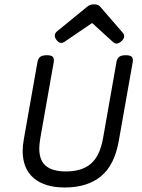

<svg xmlns="http://www.w3.org/2000/svg" viewBox="-20 -833 640 864"><path d="M545.4 -584.5Q525.9 -584.5 516.4 -577.1Q506.8 -569.8 503.9 -552.7L443.8 -211.4Q429.7 -131.3 389.2 -96.4Q348.6 -61.5 276.9 -61.5Q216.8 -61.5 186.8 -86.2Q156.7 -110.8 156.7 -165.5Q156.7 -183.1 161.6 -212.4L221.7 -552.7Q224.6 -569.8 217.8 -577.1Q210.9 -584.5 190.9 -584.5H189.9Q170.4 -584.5 160.9 -577.1Q151.4 -569.8 148.4 -552.7L87.4 -207.5Q82 -177.7 82 -154.3Q82 -73.2 132.1 -31.2Q182.1 10.7 271 10.7Q373 10.7 434.1 -39.6Q495.1 -89.8 514.2 -197.3L577.1 -552.7Q580.1 -569.8 573.2 -577.1Q566.4 -584.5 546.4 -584.5ZM373.5 -803.7 237.8 -692.9Q217.3 -676.3 233.9 -653.8Q250.5 -631.3 270.5 -645L394.5 -729.5L488.8 -643.6Q505.9 -628.4 527.3 -648.4Q547.9 -668 531.7 -686.5L430.2 -803.7Q421.4 -813.5 403.3 -813.5Q385.7 -813.5 373.5 -803.7Z"/></svg>

Font: Courier Prime Sans
Style: Regular
Weight: 300
Italic angle: -10°
Designer: Alan Dague-Greene
Foundry: Quote-Unquote Apps
Version: Version 3.23